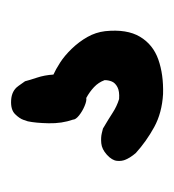

<svg xmlns="http://www.w3.org/2000/svg" viewBox="-4 -91 313 345"><g transform="rotate(-90 152.5 81.5)"><path d="M156 218Q122 216 96.5 202Q71 188 50 169Q50 169 46 164Q42 159 38.5 151.5Q35 144 36 135Q37 126 47 117Q57 108 67.5 107Q78 106 86 108Q94 110 94 110Q111 120 122.5 127.5Q134 135 147 139Q161 140 168.5 136Q176 132 178.5 126Q181 120 181 113Q177 102 168.5 94Q160 86 149 80Q144 81 134.5 77Q125 73 117.5 67Q110 61 110 56Q103 36 103.5 12.5Q104 -11 107 -25Q107 -25 109.5 -32.5Q112 -40 120 -48Q128 -56 145 -55Q162 -54 170.5 -42Q179 -30 179 -30Q181 -22 185.5 -8.5Q190 5 191 21Q200 25 212.5 33Q225 41 237.5 54Q250 67 258.5 82Q267 97 269 114Q273 153 259 176.5Q245 200 218 209.5Q191 219 156 218Z"/></g></svg>

Font: Sour Gummy Black
Style: Bold
Weight: 700
Version: Version 1.000